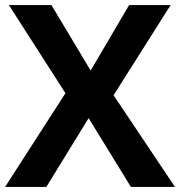

<svg xmlns="http://www.w3.org/2000/svg" viewBox="-20 -734 707 754"><path d="M667 0 426 -360 650 -714H487L336 -457L182 -714H15L237 -368L0 0H162L328 -270L494 0Z"/></svg>

Font: Noto Sans Javanese
Style: Bold
Weight: 700
Designer: Monotype Design Team
Foundry: Monotype Imaging Inc.
Version: Version 2.005